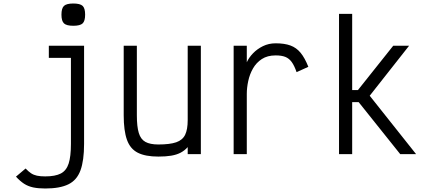

<svg xmlns="http://www.w3.org/2000/svg" viewBox="-20 -879 2440 1095"><path d="M238 196Q198 196 169 189.8Q140 183.5 117.2 168.8Q94.5 154 71 128.5L126 82Q142.5 99.5 157.2 109.2Q172 119 191 123Q210 127 238 127Q295 127 326.8 110.5Q358.5 94 371.5 53.8Q384.5 13.5 384.5 -58.5V-549H258.5V-618H459.5V-58.5Q459.5 36.5 439 92.5Q418.5 148.5 370 172.2Q321.5 196 238 196ZM398 -732Q359.5 -732 345 -745.5Q330.5 -759 330.5 -795.5Q330.5 -832 345 -845.5Q359.5 -859 398 -859Q437 -859 451.2 -845.5Q465.5 -832 465.5 -795.5Q465.5 -759 451.2 -745.5Q437 -732 398 -732Z M883 14Q809 14 765.8 -8Q722.5 -30 704 -81.8Q685.5 -133.5 685.5 -221.5V-618H760.5V-221.5Q760.5 -157 771.5 -120.8Q782.5 -84.5 809.2 -69.8Q836 -55 883 -55Q948.5 -55 984.8 -67.5Q1021 -80 1035.8 -110.2Q1050.5 -140.5 1050.5 -194.5V-618H1125.5V0H1050.5V-40Q1032.5 -20 1010 -8.2Q987.5 3.5 956.8 8.8Q926 14 883 14Z M1312.5 0V-618H1387.5V-524Q1399.5 -550.5 1423 -575Q1446.5 -599.5 1479.5 -615.8Q1512.5 -632 1552 -632Q1602.5 -632 1636.5 -619.5Q1670.5 -607 1694.5 -577.8Q1718.5 -548.5 1738.5 -498L1671.5 -467.5Q1658.5 -505 1643.5 -525.5Q1628.5 -546 1607.2 -554.5Q1586 -563 1552 -563Q1505 -563 1473.2 -542.2Q1441.5 -521.5 1422.8 -488.5Q1404 -455.5 1395.8 -417.2Q1387.5 -379 1387.5 -343.5V0Z M1913.5 0V-800H1988.5V-365.5H2021.5L2222.5 -618H2313L2088.5 -333L2353 0H2262.5L2025.5 -296.5H1988.5V0Z"/></svg>

Font: Victor Mono Thin
Style: Regular
Weight: 100
Monospace: yes
Designer: Rune Bjørnerås
Version: Version 1.561;gftools[0.9.30]